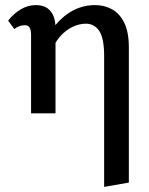

<svg xmlns="http://www.w3.org/2000/svg" viewBox="-20 -445 585 754"><path d="M389 289V-224Q389 -294 370 -323Q351 -352 317 -352Q291 -352 264 -339Q237 -326 214.5 -300Q192 -274 179 -234L139 -251Q166 -309 198.5 -347.5Q231 -386 270 -405.5Q309 -425 353 -425Q390 -425 420 -408.5Q450 -392 468 -355.5Q486 -319 486 -259V272ZM102 0V-310Q102 -319 100 -327.5Q98 -336 92.5 -341Q87 -346 78 -346Q66 -346 55.5 -342Q45 -338 36 -331L12 -364Q33 -391 61 -408Q89 -425 121 -425Q148 -425 165 -413.5Q182 -402 190 -382Q198 -362 198 -334V0Z"/></svg>

Font: Ysabeau SemiBold
Style: Regular
Weight: 600
Designer: Christian Thalmann (Catharsis Fonts)
Version: Version 2.000;gftools[0.9.27.dev2+g8671c4b]